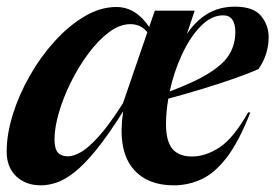

<svg xmlns="http://www.w3.org/2000/svg" viewBox="-23 -544 826 576"><path d="M728 -206.5Q693.5 -118.5 656.8 -71Q620 -23.5 580.5 -5.8Q541 12 499 12Q413 12 371.5 -44Q330 -100 346.5 -210Q301.5 -138.5 265.5 -94.2Q229.5 -50 200 -27Q170.5 -4 146 4Q121.5 12 100 12Q54 12 25.5 -15.2Q-3 -42.5 -3 -89Q-3 -141.5 15.5 -200.8Q34 -260 66.5 -317Q99 -374 141.2 -420.5Q183.5 -467 230.8 -495Q278 -523 326 -523Q384.5 -523 424.5 -463L441.5 -512H561L537.5 -441.5Q563 -480.5 598.8 -502.2Q634.5 -524 681.5 -524Q737.5 -524 760.2 -496.2Q783 -468.5 783 -432.5Q783 -408 775.5 -383.5Q768 -359 752.5 -337Q726.5 -325 682.8 -309.5Q639 -294 586.5 -278Q534 -262 482 -248Q475 -208.5 475 -172Q475 -120.5 494.2 -97.5Q513.5 -74.5 552.5 -74.5Q593.5 -74.5 635.2 -101.5Q677 -128.5 721.5 -207ZM646.5 -498Q611 -498 579 -465.2Q547 -432.5 522.8 -380.2Q498.5 -328 486 -269.5Q565.5 -299.5 608.2 -327.2Q651 -355 667 -384.2Q683 -413.5 683 -447Q683 -498 646.5 -498ZM140.5 -126Q140.5 -97.5 150.8 -86.2Q161 -75 180.5 -75Q198 -75 220.8 -88.2Q243.5 -101.5 274.2 -135.8Q305 -170 346 -234.5L419 -447Q408.5 -460.5 395.8 -466Q383 -471.5 368 -471.5Q336 -471.5 303.5 -447Q271 -422.5 241.8 -383Q212.5 -343.5 189.5 -297Q166.5 -250.5 153.5 -205.5Q140.5 -160.5 140.5 -126Z"/></svg>

Font: Newsreader Display SemiBold
Style: Italic
Weight: 600
Italic angle: -17°
Designer: Hugues Gentile
Foundry: Production Type
Version: Version 1.001